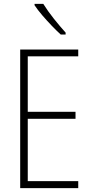

<svg xmlns="http://www.w3.org/2000/svg" viewBox="-20 -969 475 989"><path d="M383 0H84V-714H383V-679H123V-393H369V-357H123V-36H383ZM203 -949Q226 -912 257.5 -872.5Q289 -833 318 -801V-791H293Q272 -810 246.5 -836.5Q221 -863 197.5 -890.5Q174 -918 158 -942V-949Z"/></svg>

Font: Noto Sans Khmer UI Condensed ExtraLight
Style: Regular
Weight: 200
Width: 3
Designer: Danh Hong and the Monotype Design Team
Foundry: Monotype Imaging Inc.
Version: Version 2.002; ttfautohint (v1.8.4.7-5d5b)